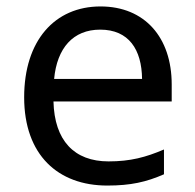

<svg xmlns="http://www.w3.org/2000/svg" viewBox="-20 -566 604 596"><path d="M292 -546C150 -546 55 -440 55 -264C55 -85 160 10 313 10C386 10 434 -1 489 -25V-102C433 -78 385 -65 317 -65C210 -65 149 -130 146 -251H513V-304C513 -450 429 -546 292 -546ZM291 -474C380 -474 420 -412 421 -321H148C157 -417 207 -474 291 -474Z"/></svg>

Font: Noto Sans Elbasan
Style: Regular
Weight: 400
Designer: Monotype Design Team
Foundry: Monotype Imaging Inc.
Version: Version 2.004